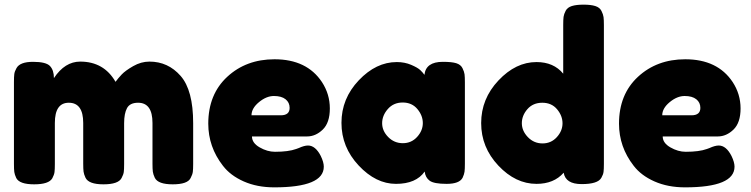

<svg xmlns="http://www.w3.org/2000/svg" viewBox="-20 -793 3231 826"><path d="M212 -457Q259 -528 325 -528Q427 -528 477 -441Q488 -456 503.5 -472.5Q519 -489 553 -508.5Q587 -528 623 -528Q703 -528 757 -466.5Q811 -405 811 -263V-88Q811 -65 809.5 -53.5Q808 -42 800 -27Q787 0 723 0Q660 0 646 -28Q639 -43 637.5 -54.5Q636 -66 636 -89V-264Q636 -351 574 -351Q539 -351 526.5 -328Q514 -305 514 -263V-88Q514 -64 512.5 -53Q511 -42 503 -27Q489 0 425 0Q362 0 348 -28Q341 -43 339.5 -54.5Q338 -66 338 -89V-264Q338 -351 276 -351Q216 -351 216 -264V-87Q216 -64 214.5 -52.5Q213 -41 205 -26Q190 0 127 0Q64 0 50 -27Q43 -42 41.5 -53Q40 -64 40 -88V-440Q40 -463 41.5 -474.5Q43 -486 51 -500Q66 -527 122 -527Q178 -527 195 -509Q212 -491 212 -457Z M1301 -206H1064Q1064 -178 1097 -159Q1130 -140 1163 -140Q1221 -140 1254 -152L1265 -156Q1289 -167 1305 -167Q1337 -167 1360 -122Q1373 -95 1373 -76Q1373 13 1160 13Q1086 13 1028.5 -12.5Q971 -38 939 -80Q876 -161 876 -261Q876 -387 957.5 -462.5Q1039 -538 1161 -538Q1300 -538 1365 -440Q1399 -388 1399 -326.5Q1399 -265 1368.5 -235.5Q1338 -206 1301 -206ZM1188 -297Q1226 -297 1226 -329Q1226 -352 1208.5 -366Q1191 -380 1158.5 -380Q1126 -380 1094 -353.5Q1062 -327 1062 -297Z M1806 -471Q1812 -527 1885 -527Q1924 -527 1943 -521Q1962 -515 1969.5 -500Q1977 -485 1978.5 -473.5Q1980 -462 1980 -439V-89Q1980 -66 1978.5 -54.5Q1977 -43 1970 -28Q1956 -2 1901.5 -2Q1847 -2 1828.5 -15.5Q1810 -29 1807 -55Q1770 -2 1683.5 -2Q1597 -2 1523 -81Q1449 -160 1449 -264.5Q1449 -369 1523.5 -447.5Q1598 -526 1687 -526Q1721 -526 1749 -514Q1777 -502 1788 -491.5Q1799 -481 1806 -471ZM1624 -263Q1624 -230 1650 -203.5Q1676 -177 1713 -177Q1750 -177 1774.5 -204Q1799 -231 1799 -263.5Q1799 -296 1775.5 -324Q1752 -352 1712.5 -352Q1673 -352 1648.5 -324Q1624 -296 1624 -263Z M2578 -685V-88Q2578 -65 2576.5 -53.5Q2575 -42 2567 -28Q2552 -1 2482.5 -1Q2413 -1 2405 -50Q2363 -2 2288 -2Q2198 -2 2124 -80.5Q2050 -159 2050 -263.5Q2050 -368 2124.5 -447Q2199 -526 2288 -526Q2362 -526 2403 -476V-686Q2403 -709 2404.5 -720.5Q2406 -732 2413.5 -746.5Q2421 -761 2440 -767Q2459 -773 2490.5 -773Q2522 -773 2541 -767Q2560 -761 2567.5 -746Q2575 -731 2576.5 -719.5Q2578 -708 2578 -685ZM2251 -203Q2277 -176 2314 -176Q2351 -176 2375.5 -203Q2400 -230 2400 -262.5Q2400 -295 2376.5 -323Q2353 -351 2313 -351Q2273 -351 2249 -323.5Q2225 -296 2225 -263Q2225 -230 2251 -203Z M3068 -206H2831Q2831 -178 2864 -159Q2897 -140 2930 -140Q2988 -140 3021 -152L3032 -156Q3056 -167 3072 -167Q3104 -167 3127 -122Q3140 -95 3140 -76Q3140 13 2927 13Q2853 13 2795.5 -12.5Q2738 -38 2706 -80Q2643 -161 2643 -261Q2643 -387 2724.5 -462.5Q2806 -538 2928 -538Q3067 -538 3132 -440Q3166 -388 3166 -326.5Q3166 -265 3135.5 -235.5Q3105 -206 3068 -206ZM2955 -297Q2993 -297 2993 -329Q2993 -352 2975.5 -366Q2958 -380 2925.5 -380Q2893 -380 2861 -353.5Q2829 -327 2829 -297Z"/></svg>

Font: Fredoka One
Style: Regular
Weight: 400
Version: Version 1.001;April 7, 2020;FontCreator 12.0.0.2522 64-bit